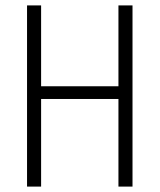

<svg xmlns="http://www.w3.org/2000/svg" viewBox="-20 -690 590 710"><path d="M80 0V-670H132V-371H418V-670H470V0H418V-324H132V0Z"/></svg>

Font: Lode Dark Term
Style: Regular
Weight: 400
Monospace: yes
Designer: Belleve Invis
Foundry: Belleve Invis
Version: Version 29.2.0